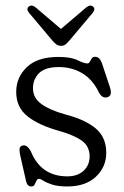

<svg xmlns="http://www.w3.org/2000/svg" viewBox="-20 -664 448 693"><path d="M223 -27.5Q260 -27.5 281.8 -47.8Q303.5 -68 303.5 -99.5Q303.5 -135.5 276.2 -155.5Q249 -175.5 195.5 -191Q120.5 -211.5 79.5 -244Q38.5 -276.5 38.5 -332Q38.5 -385 77 -421.8Q115.5 -458.5 191 -458.5Q236 -458.5 259.8 -446.8Q283.5 -435 295.5 -435Q301 -435 304 -441Q307 -447 311 -453Q315 -459 323.5 -459Q340 -459 348 -435.5L376.5 -350Q386.5 -319.5 369 -313.5Q350 -307 337.5 -329.5Q314 -378 276.2 -400Q238.5 -422 193 -422Q143 -422 121 -400Q99 -378 99 -345.5Q99 -310.5 129.5 -288.5Q160 -266.5 215.5 -251Q286 -233 324.8 -201Q363.5 -169 363.5 -112.5Q363.5 -61 326 -26Q288.5 9 223.5 9Q189 9 168.2 2.2Q147.5 -4.5 136.8 -11.5Q126 -18.5 121.5 -18.5Q114.5 -18.5 111.5 -11.5Q108.5 -4.5 105 2.2Q101.5 9 93.5 9Q78 9 74 -10.5L54 -98.5Q50 -115.5 50.5 -125.5Q51 -135.5 60.5 -138.5Q78 -144 92 -116Q129 -27.5 223 -27.5ZM229.5 -516.5Q222 -508 215.8 -503.2Q209.5 -498.5 200.5 -498.5Q191 -498.5 184.2 -503.2Q177.5 -508 170 -516.5L85 -617.5Q73.5 -631.5 84 -640.5Q94.5 -648.5 109 -637L200 -559.5L291 -637Q305.5 -648.5 315.5 -640.5Q326 -632 314.5 -617.5Z"/></svg>

Font: Fraunces 72pt SuperSoft Light
Style: Regular
Weight: 300
Version: Version 1.000;[0bf87f6ff]